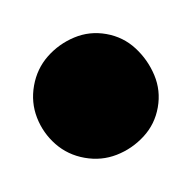

<svg xmlns="http://www.w3.org/2000/svg" viewBox="-45 -406 191 191"><g transform="rotate(10 50.5 -310.5)"><path d="M-12 -310Q-12 -293 -3.5 -279Q5 -265 19 -256.5Q33 -248 50 -248Q67 -248 81 -256.5Q95 -265 104 -279Q113 -293 113 -310Q113 -327 104 -341Q95 -355 81 -364Q67 -373 50 -373Q33 -373 19 -364Q5 -355 -3.5 -341Q-12 -327 -12 -310Z"/></g></svg>

Font: Linefont Medium
Style: Regular
Weight: 500
Monospace: yes
Version: Version 3.002;gftools[0.9.33]